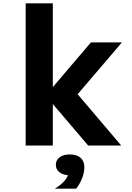

<svg xmlns="http://www.w3.org/2000/svg" viewBox="-20 -868 790 1145"><path d="M506 0 252 -298 522 -615H707L443 -306L703 0ZM133 0V-848H295V0ZM396 177Q358 177 335.5 160Q313 143 313 115Q313 87 335.5 70Q358 53 396 53Q434 53 456.5 70Q479 87 479 115Q479 143 456.5 160Q434 177 396 177ZM307 257Q341 237 362.5 213Q384 189 386 169L396 53Q438 53 460.5 73Q483 93 483 130Q483 162 469 196.5Q455 231 434 257Z"/></svg>

Font: Martian Mono SemiExpanded
Style: Bold
Weight: 700
Width: 6
Designer: Roman Shamin
Foundry: Evil Martians
Version: Version 1.000